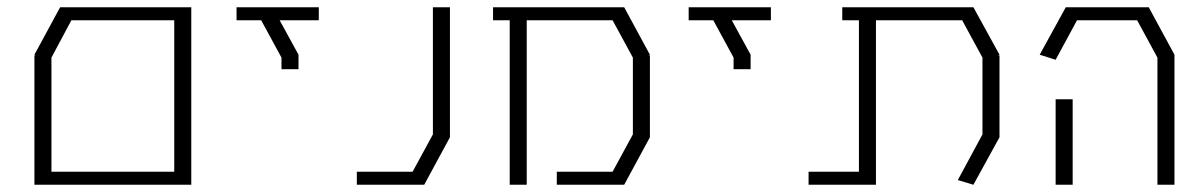

<svg xmlns="http://www.w3.org/2000/svg" viewBox="-20 -752 3322 530"><path d="M146 -732H508V-278V-242H461H122H75V-599H78L75 -601ZM177 -696 122 -593V-278H461V-696Z M633 -732H732H860V-696H752L804 -601V-561H757V-593L701 -696H633Z M1175 -732H1222V-373L1151 -242H965V-278H1119L1175 -381Z M1341 -732H1703L1774 -601L1770 -599H1774V-373L1703 -242H1517V-278H1671L1727 -381V-593L1671 -696H1434V-242H1387V-696H1341Z M1881 -732H1980H2108V-696H2000L2052 -601V-561H2005V-593L1949 -696H1881Z M2305 -732H2667L2739 -601L2735 -599H2739V-373L2667 -242L2624 -255L2692 -381V-593L2636 -696H2398V-242H2212V-278H2351V-696H2305Z M2922 -732H3149H3151L3222 -601V-242H3175V-593L3119 -696H2953L2894 -587L2850 -601ZM2894 -478H2941V-242H2894Z"/></svg>

Font: Mixer
Style: Regular
Weight: 400
Version: Version 1.0